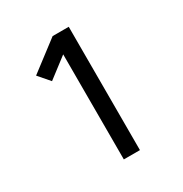

<svg xmlns="http://www.w3.org/2000/svg" viewBox="-171 -863 942 991"><g transform="rotate(-30 300.0 -367.5)"><path d="M282 0V-626L163 -535L106 -601L282 -735H378V0Z"/></g></svg>

Font: Iosevka Curly Medium Extended
Style: Regular
Weight: 500
Width: 7
Monospace: yes
Designer: Belleve Invis
Foundry: Belleve Invis
Version: Version 11.1.0; ttfautohint (v1.8.3)